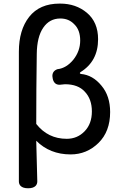

<svg xmlns="http://www.w3.org/2000/svg" viewBox="-20 -804 671 1058"><path d="M369.1 46.9Q254.9 46.9 179.7 -28.3L185.5 195.3Q185.5 210.9 175.8 220.7Q163.1 233.4 134.8 233.4Q106.4 233.4 93.8 220.7Q84 210.9 84 195.3V-519.5Q84 -638.7 140.6 -710.9Q198.2 -784.2 308.6 -784.2Q309.6 -784.2 311.5 -784.2Q398.4 -784.2 459 -733.4Q520.5 -681.6 520.5 -587.9Q520.5 -465.8 422.9 -406.2Q419.9 -403.3 419.9 -401.9Q419.9 -400.4 420.9 -398.9Q421.9 -397.5 425.8 -396.5Q491.2 -390.6 539.1 -332Q586.9 -275.4 586.9 -186.5Q586.9 -79.1 522.5 -16.1Q458 46.9 369.1 46.9ZM179.7 -121.1Q244.1 -39.1 347.7 -39.1Q406.2 -39.1 446.3 -80.6Q486.3 -122.1 486.3 -189.9Q486.3 -257.8 447.3 -298.8Q410.2 -339.8 337.9 -339.8Q312.5 -336.9 308.6 -336.9Q292 -336.9 282.7 -346.2Q273.4 -355.5 270.5 -371.1Q268.6 -378.9 268.6 -384.8Q268.6 -413.1 296.9 -422.9Q297.9 -422.9 297.9 -422.9Q345.7 -428.7 383.8 -474.6Q421.9 -522.5 421.9 -580.6Q421.9 -638.7 389.6 -669.9Q359.4 -702.1 312.5 -702.1Q252.9 -702.1 218.3 -651.4Q183.6 -600.6 182.6 -506.8Q179.7 -313.5 179.7 -121.1Z"/></svg>

Font: TaiwanPearl
Style: Regular
Weight: 400
Version: Version 2.102